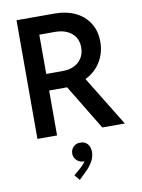

<svg xmlns="http://www.w3.org/2000/svg" viewBox="-106 -791 848 1147"><g transform="rotate(-10 318.5 -217.5)"><path d="M76.2 -719.7H310.5Q377.9 -719.7 431.6 -694.3Q485.4 -668.9 516.1 -620.8Q546.9 -572.8 546.9 -506.8Q546.9 -439.9 513.9 -385.7Q481 -331.5 420.9 -302.2L606.4 0H469.7L304.2 -272.9Q297.9 -272.5 284.2 -272.5H195.3V0H76.2ZM296.9 -373Q335.9 -373 365.7 -387.9Q395.5 -402.8 412.1 -429.9Q428.7 -457 428.7 -493.2Q428.7 -529.8 411.4 -556.4Q394 -583 363 -597.2Q332 -611.3 291 -611.3H195.3V-373ZM255.9 252.9 298.8 215.8Q320.8 195.8 330.1 180.2Q328.1 180.7 323.2 180.7Q309.6 180.7 296.1 173.3Q282.7 166 274.2 152.8Q265.6 139.6 265.6 123Q266.1 97.7 283 81.5Q299.8 65.4 323.2 66.4Q349.6 65.4 366.5 83Q383.3 100.6 383.8 131.8Q383.3 165.5 366.2 193.4Q349.1 221.2 328.1 241.2L283.2 285.2Z"/></g></svg>

Font: Reddit Sans Fudge SemiBold
Style: Regular
Weight: 600
Designer: Stephen Hutchings
Foundry: Reddit
Version: Version 1.011